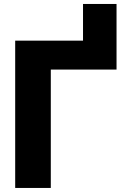

<svg xmlns="http://www.w3.org/2000/svg" viewBox="-20 -928 627 948"><path d="M55 0V-727.3H389.9V-908.4H555.4V-584.5H230.8V0Z"/></svg>

Font: Inter UI Extra Bold
Style: Regular
Weight: 800
Designer: Rasmus Andersson
Foundry: rsms
Version: 3.2;8d6f07862